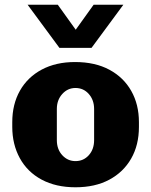

<svg xmlns="http://www.w3.org/2000/svg" viewBox="-20 -784 640 814"><path d="M300 10Q217 10 156.5 -22.5Q96 -55 64 -113.5Q32 -172 32 -246V-266Q32 -342 64.5 -399.5Q97 -457 157 -489Q217 -521 298 -521Q383 -521 443.5 -488.5Q504 -456 536.5 -398.5Q569 -341 569 -266V-246Q569 -169 536 -111.5Q503 -54 443 -22Q383 10 300 10ZM300 -101Q334 -101 356.5 -126Q379 -151 379 -190V-322Q379 -360 356.5 -385.5Q334 -411 300 -411Q267 -411 244 -385.5Q221 -360 221 -322V-190Q221 -151 244 -126Q267 -101 300 -101ZM503 -764 368 -581H232L97 -764H225L339 -605H263L377 -764Z"/></svg>

Font: Chivo Mono Medium ExtraBold
Style: Regular
Weight: 800
Monospace: yes
Version: Version 1.008